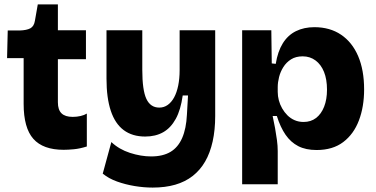

<svg xmlns="http://www.w3.org/2000/svg" viewBox="-20 -665 1702 869"><path d="M268 13Q175 13 131 -36.5Q87 -86 87 -195V-402H12L15 -527H69Q101 -528 117.5 -537Q134 -546 138 -571L151 -645H242V-528H369V-397H242V-202Q242 -168 258.5 -152Q275 -136 309 -136Q328 -136 345 -140Q362 -144 373 -151V-2Q341 8 314.5 10.5Q288 13 268 13Z M671 184Q631 184 589 177Q547 170 509.5 156.5Q472 143 445 121L484 -22Q519 11 568.5 27Q618 43 664 43Q717 43 751.5 22.5Q786 2 804.5 -40.5Q823 -83 826 -146L831 -233H807Q798 -168 775.5 -127Q753 -86 718.5 -66.5Q684 -47 637 -47Q579 -47 540 -76Q501 -105 481.5 -163.5Q462 -222 462 -309V-528H624V-349Q624 -257 642.5 -217.5Q661 -178 701 -178Q722 -178 739 -190Q756 -202 768 -224Q780 -246 786.5 -277.5Q793 -309 793 -348V-528H954V-140Q954 -77 942.5 -25Q931 27 908.5 66Q886 105 852 131.5Q818 158 773 171Q728 184 671 184Z M1076 169V-258V-528H1208L1210 -378L1228 -376Q1237 -432 1260 -469Q1283 -506 1319.5 -524Q1356 -542 1403 -542Q1473 -542 1523.5 -508Q1574 -474 1601 -411Q1628 -348 1628 -260Q1628 -182 1604.5 -120Q1581 -58 1533.5 -22Q1486 14 1413 14Q1364 14 1330 -3.5Q1296 -21 1272.5 -55Q1249 -89 1233 -140H1214Q1220 -113 1225 -85Q1230 -57 1233.5 -31Q1237 -5 1237 19V169ZM1354 -113Q1387 -113 1410.5 -131Q1434 -149 1447 -182Q1460 -215 1460 -259Q1460 -306 1446.5 -339.5Q1433 -373 1408 -391.5Q1383 -410 1350 -410Q1319 -410 1297.5 -396.5Q1276 -383 1262.5 -361.5Q1249 -340 1243 -316Q1237 -292 1237 -271V-249Q1237 -230 1242 -211Q1247 -192 1257 -174.5Q1267 -157 1281 -143Q1295 -129 1313.5 -121Q1332 -113 1354 -113Z"/></svg>

Font: Bricolage Grotesque ExtraBold
Style: Regular
Weight: 800
Designer: Mathieu Triay
Foundry: Atelier Triay
Version: Version 1.001;gftools[0.9.33.dev8+g029e19f]